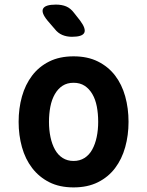

<svg xmlns="http://www.w3.org/2000/svg" viewBox="-20 -805 640 835"><path d="M300 10Q239 10 194.5 -12.5Q150 -35 120 -74Q90 -113 75.5 -165Q61 -217 61 -275Q61 -334 75.5 -385.5Q90 -437 119.5 -476Q149 -515 194 -537.5Q239 -560 300 -560Q361 -560 406 -537.5Q451 -515 480.5 -476.5Q510 -438 524.5 -386Q539 -334 539 -275Q539 -217 524.5 -165Q510 -113 480.5 -74Q451 -35 406 -12.5Q361 10 300 10ZM300 -105Q327 -105 347.5 -118Q368 -131 381 -154.5Q394 -178 400.5 -209Q407 -240 407 -275Q407 -311 401 -342Q395 -373 381.5 -396Q368 -419 348 -432Q328 -445 300 -445Q272 -445 252 -432Q232 -419 218.5 -395.5Q205 -372 199 -341Q193 -310 193 -275Q193 -240 199.5 -209Q206 -178 219 -154.5Q232 -131 252.5 -118Q273 -105 300 -105ZM187 -715Q158 -750 167.5 -767.5Q177 -785 223 -785Q249 -785 268 -777Q287 -769 302 -749L328 -716Q355 -680 346.5 -662.5Q338 -645 293 -645Q270 -645 251 -653Q232 -661 218 -679Z"/></svg>

Font: Maple Mono
Style: Bold
Weight: 700
Monospace: yes
Designer: subframe7536
Version: Version 7.200